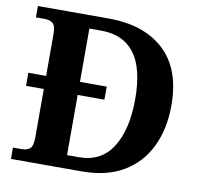

<svg xmlns="http://www.w3.org/2000/svg" viewBox="-79 -798 926 883"><g transform="rotate(10 383.5 -357.0)"><path d="M28 0V-53H70Q92 -53 106.5 -64Q121 -75 121 -118V-343H38V-404H121V-600Q121 -640 106 -650.5Q91 -661 70 -661H28V-714H358Q524 -714 618 -627Q712 -540 712 -370Q712 -261 672 -177.5Q632 -94 553.5 -47Q475 0 358 0ZM335 -62Q438 -62 490.5 -144.5Q543 -227 543 -370Q543 -513 490.5 -583Q438 -653 336 -653H279V-404H404V-343H279V-62Z"/></g></svg>

Font: Noto Serif NP Hmong
Style: Regular
Weight: 400
Designer: Dalton Maag Ltd
Foundry: Dalton Maag Ltd
Version: Version 1.001